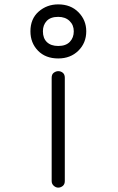

<svg xmlns="http://www.w3.org/2000/svg" viewBox="-20 -757 540 877"><path d="M246 -490Q188 -490 153.5 -525.5Q119 -561 119 -614Q119 -671 156.5 -704Q194 -737 246 -737Q303 -737 338.5 -701Q374 -665 374 -614Q374 -561 338 -525.5Q302 -490 246 -490ZM246 -547Q281 -547 299 -566Q317 -585 317 -614Q317 -643 297.5 -661.5Q278 -680 246 -680Q211 -680 193.5 -661.5Q176 -643 176 -614Q176 -582 194.5 -564.5Q213 -547 246 -547ZM246 100Q235 100 225.5 91.5Q216 83 216 70V-402Q216 -418 226 -425Q236 -432 246 -432Q258 -432 267 -424.5Q276 -417 276 -402V70Q276 85 266.5 92.5Q257 100 246 100Z"/></svg>

Font: Hachi Maru Pop
Style: Regular
Weight: 400
Designer: Nontynet
Foundry: Nontynet
Version: Version 1.300